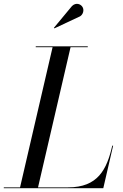

<svg xmlns="http://www.w3.org/2000/svg" viewBox="-65 -995 648 1015"><path d="M358 -908.5C374 -918 381 -941 371.5 -957.5C362 -974 336.5 -983.5 315.5 -963L220 -848L222.5 -845ZM481 0 533 -225H528.5C499.5 -98 452 -4.5 295 -4.5H136L308 -745.5H399V-750H124V-745.5H213L41 -4.5H-45V0Z"/></svg>

Font: Bodoni* 36pt
Style: Italic
Weight: 400
Italic angle: -13°
Version: Version 2.3